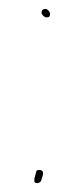

<svg xmlns="http://www.w3.org/2000/svg" viewBox="-20 -457 177 430"><path d="M57 -50C59 -45 69 -46 72 -52L76 -65C76 -68 77 -69 76 -72C74 -78 61 -78 61 -72L57 -57ZM73 -428C73 -425 79 -418 84 -418C90 -418 92 -420 92 -426C92 -431 86 -437 82 -437C76 -437 73 -434 73 -428Z"/></svg>

Font: Stray Cat
Style: ExLtExt
Weight: 200
Version: Version 1.0